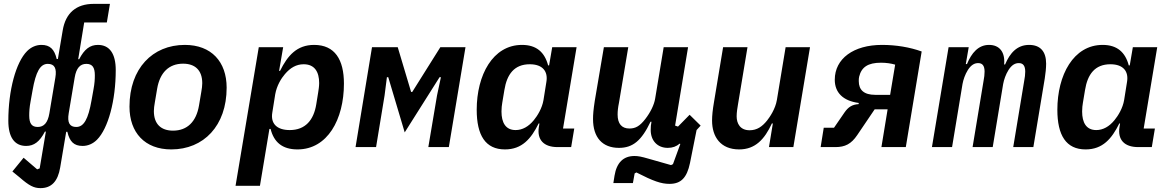

<svg xmlns="http://www.w3.org/2000/svg" viewBox="-20 -760 6040 992"><path d="M279 -455H273C261 -506 238 -528 194 -528C167 -528 141 -517 120 -496C62 -438 23 -293 23 -136C23 -51 55 -6 115 -6C156 -6 185 -28 212 -80H217L185 110L172 115L102 55L44 126L82 157C130 199 155 212 189 212C246 212 279 177 291 105L322 -79H328C340 -28 362 -6 407 -6C434 -6 460 -17 481 -38C539 -96 578 -241 578 -398C578 -483 546 -528 486 -528C445 -528 416 -506 389 -454H384L415 -644H532L548 -740H464C374 -740 319 -693 304 -603ZM235 -174C227 -126 207 -104 175 -104C144 -104 131 -122 131 -163C131 -183 132 -204 138 -236L148 -292C165 -390 188 -430 227 -430C262 -430 274 -407 266 -359ZM374 -104C339 -104 327 -127 335 -175L366 -360C374 -408 394 -430 426 -430C457 -430 470 -412 470 -371C470 -351 469 -330 463 -298L453 -242C436 -144 413 -104 374 -104Z M865 12C1032 12 1151 -110 1151 -307C1151 -441 1072 -528 935 -528C768 -528 649 -406 649 -209C649 -75 728 12 865 12ZM874 -85C813 -85 775 -118 775 -186C775 -198 777 -215 780 -231L792 -302C806 -384 852 -431 926 -431C987 -431 1025 -398 1025 -330C1025 -318 1023 -301 1020 -285L1008 -214C994 -132 948 -85 874 -85Z M1197 200H1323L1372 -94H1378C1395 -26 1438 12 1517 12C1672 12 1757 -143 1757 -328C1757 -452 1710 -528 1603 -528C1514 -528 1466 -473 1427 -394H1422L1443 -516H1317ZM1477 -88C1410 -88 1377 -122 1387 -179L1402 -273C1410 -318 1433 -355 1452 -377C1480 -410 1511 -428 1549 -428C1606 -428 1629 -388 1629 -331C1629 -315 1626 -295 1624 -283L1614 -221C1601 -140 1558 -88 1477 -88Z M1817 0H1923L1967 -267L1979 -361H1986L2071 -76L2251 -361H2258L2238 -267L2193 0H2299L2385 -516H2255L2110 -285H2104L2035 -516H1902Z M2589 12C2677 12 2724 -43 2763 -122H2767L2764 -103C2754 -38 2789 0 2861 0H2931L2947 -96H2889L2959 -516H2833L2817 -422H2812C2794 -490 2752 -528 2677 -528C2526 -528 2443 -372 2443 -193C2443 -61 2488 12 2589 12ZM2644 -88C2592 -88 2571 -127 2571 -184C2571 -202 2573 -217 2575 -229L2586 -295C2599 -376 2637 -428 2717 -428C2785 -428 2812 -390 2803 -337L2788 -243C2781 -201 2757 -162 2738 -139C2711 -106 2679 -88 2644 -88Z M3439 190C3498 190 3529 159 3545 82L3579 -88L3600 -111L3543 -167L3483 -106L3468 -111L3535 -516H3409L3365 -251C3360 -219 3341 -180 3314 -145C3286 -109 3264 -96 3232 -96C3192 -96 3171 -121 3171 -168C3171 -186 3173 -205 3178 -229L3226 -516H3100L3053 -239C3046 -193 3044 -169 3044 -145C3044 -50 3092 4 3178 4C3250 4 3295 -34 3341 -131H3346C3343 -117 3342 -104 3342 -88C3342 -33 3377 4 3430 4C3455 4 3474 -3 3492 -18L3495 -16L3457 88L3447 93L3331 60C3293 49 3277 46 3258 46C3201 46 3166 80 3155 148L3149 186H3250L3259 136L3268 131C3356 176 3396 190 3439 190Z M3953 0H4079L4165 -516H4039L3994 -244C3986 -196 3957 -155 3943 -137C3918 -106 3891 -87 3853 -87C3804 -87 3786 -122 3786 -159C3786 -180 3790 -203 3793 -221L3842 -516H3716L3669 -233C3662 -192 3659 -163 3659 -137C3659 -53 3703 12 3799 12C3882 12 3930 -40 3968 -122H3973Z M4220 0H4296C4346 0 4378 -16 4409 -62L4499 -195H4566L4534 0H4660L4742 -494C4681 -516 4610 -528 4537 -528C4390 -528 4293 -457 4293 -348C4293 -283 4334 -239 4417 -228L4416 -222C4383 -220 4363 -207 4344 -180L4289 -100H4236ZM4502 -270C4444 -270 4417 -295 4417 -341C4417 -350 4417 -356 4419 -364C4431 -413 4464 -436 4532 -436C4559 -436 4585 -432 4605 -426L4579 -270Z M4899 0 4953 -326C4957 -348 4966 -375 4981 -399C4998 -425 5015 -434 5034 -434C5056 -434 5067 -420 5067 -390C5067 -375 5065 -359 5062 -344L5005 0H5109L5163 -326C5167 -348 5176 -375 5191 -399C5208 -425 5225 -434 5244 -434C5266 -434 5277 -420 5277 -390C5277 -375 5275 -359 5272 -344L5215 0H5319L5378 -355C5382 -379 5385 -410 5385 -431C5385 -494 5355 -528 5297 -528C5235 -528 5198 -486 5173 -427H5168C5174 -491 5144 -528 5090 -528C5035 -528 5000 -487 4976 -429H4970L4985 -516H4881L4795 0Z M5589 12C5677 12 5724 -43 5763 -122H5767L5764 -103C5754 -38 5789 0 5861 0H5931L5947 -96H5889L5959 -516H5833L5817 -422H5812C5794 -490 5752 -528 5677 -528C5526 -528 5443 -372 5443 -193C5443 -61 5488 12 5589 12ZM5644 -88C5592 -88 5571 -127 5571 -184C5571 -202 5573 -217 5575 -229L5586 -295C5599 -376 5637 -428 5717 -428C5785 -428 5812 -390 5803 -337L5788 -243C5781 -201 5757 -162 5738 -139C5711 -106 5679 -88 5644 -88Z"/></svg>

Font: IBM Plex Mono SmBld
Style: Italic
Weight: 600
Italic angle: -9.5°
Monospace: yes
Designer: Mike Abbink, Paul van der Laan, Pieter van Rosmalen
Foundry: Bold Monday
Version: Version 2.004